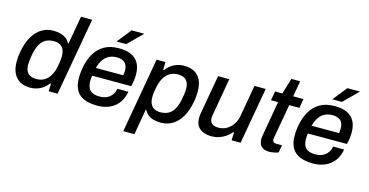

<svg xmlns="http://www.w3.org/2000/svg" viewBox="-87 -1139 3317 1728"><g transform="rotate(15 1571.5 -275.0)"><path d="M210 12Q155 12 115.5 -11Q76 -34 55 -77Q34 -120 34 -180Q34 -201 35.5 -224Q37 -247 42 -273Q54 -342 77 -391.5Q100 -441 131.5 -473.5Q163 -506 201 -522Q239 -538 283 -538Q320 -538 349.5 -530Q379 -522 401.5 -505.5Q424 -489 437 -462H443L489 -723H593L465 0H382L384 -72H377Q345 -30 302 -9Q259 12 210 12ZM245 -78Q290 -78 322.5 -98.5Q355 -119 376 -158Q397 -197 406 -254Q410 -273 411.5 -287Q413 -301 414 -312Q415 -323 415 -332Q415 -374 402.5 -399.5Q390 -425 366.5 -436.5Q343 -448 312 -448Q266 -448 234.5 -430Q203 -412 182.5 -374Q162 -336 151 -277Q148 -254 145.5 -238Q143 -222 142 -210Q141 -198 141 -187Q141 -131 167 -104.5Q193 -78 245 -78Z M836 12Q762 12 712 -9.5Q662 -31 637.5 -75.5Q613 -120 613 -187Q613 -214 616 -242Q619 -270 624 -295Q638 -365 670.5 -419.5Q703 -474 757.5 -506Q812 -538 895 -538Q964 -538 1010 -516.5Q1056 -495 1079 -452.5Q1102 -410 1102 -347Q1102 -324 1098.5 -295Q1095 -266 1087 -237H723Q721 -223 720 -211.5Q719 -200 719 -188Q719 -149 731.5 -123Q744 -97 770 -85Q796 -73 836 -73Q861 -73 883 -79Q905 -85 923 -98Q941 -111 954.5 -131.5Q968 -152 974 -182H1076Q1067 -132 1045.5 -95.5Q1024 -59 992.5 -35.5Q961 -12 921.5 0Q882 12 836 12ZM737 -313H993Q995 -325 996 -335.5Q997 -346 997 -355Q997 -389 985.5 -411Q974 -433 951 -443.5Q928 -454 896 -454Q855 -454 823.5 -438Q792 -422 771 -390.5Q750 -359 737 -313ZM856 -591 961 -723H1076V-720L946 -591Z M1123 173 1246 -526H1329L1327 -454H1335Q1367 -496 1410 -517Q1453 -538 1501 -538Q1557 -538 1596.5 -516.5Q1636 -495 1657 -452Q1678 -409 1678 -346Q1678 -325 1676.5 -302Q1675 -279 1670 -253Q1654 -162 1619 -103.5Q1584 -45 1535 -16.5Q1486 12 1429 12Q1392 12 1362 4Q1332 -4 1310 -21Q1288 -38 1275 -64H1268L1227 173ZM1400 -78Q1445 -78 1477 -96Q1509 -114 1529.5 -152.5Q1550 -191 1560 -249Q1565 -272 1567 -288Q1569 -304 1570 -316.5Q1571 -329 1571 -339Q1571 -377 1559 -401Q1547 -425 1524.5 -436.5Q1502 -448 1467 -448Q1423 -448 1390 -427.5Q1357 -407 1336 -368Q1315 -329 1305 -272Q1302 -253 1299.5 -239Q1297 -225 1296.5 -214.5Q1296 -204 1296 -194Q1296 -152 1309 -126.5Q1322 -101 1345 -89.5Q1368 -78 1400 -78Z M1902 12Q1860 12 1825.5 -1Q1791 -14 1771 -43Q1751 -72 1751 -120Q1751 -136 1753.5 -153.5Q1756 -171 1760 -191L1819 -526H1924L1866 -196Q1864 -183 1862 -171.5Q1860 -160 1860 -150Q1860 -123 1870.5 -107.5Q1881 -92 1899.5 -85.5Q1918 -79 1941 -79Q1969 -79 1996 -89Q2023 -99 2045.5 -119Q2068 -139 2084.5 -168.5Q2101 -198 2107 -236L2158 -526H2263L2170 0H2086L2089 -75H2082Q2060 -48 2031 -28.5Q2002 -9 1969.5 1.5Q1937 12 1902 12Z M2441 12Q2402 12 2380.5 -1Q2359 -14 2350 -34.5Q2341 -55 2341 -81Q2341 -89 2342 -96.5Q2343 -104 2344 -112L2401 -440H2335L2350 -526H2418L2463 -673H2545L2519 -526H2615L2600 -440H2505L2451 -134Q2450 -130 2448.5 -119.5Q2447 -109 2447 -106Q2447 -91 2456 -82.5Q2465 -74 2484 -74H2536L2523 -4Q2513 0 2499 3.5Q2485 7 2470 9.5Q2455 12 2441 12Z M2846 12Q2772 12 2722 -9.5Q2672 -31 2647.5 -75.5Q2623 -120 2623 -187Q2623 -214 2626 -242Q2629 -270 2634 -295Q2648 -365 2680.5 -419.5Q2713 -474 2767.5 -506Q2822 -538 2905 -538Q2974 -538 3020 -516.5Q3066 -495 3089 -452.5Q3112 -410 3112 -347Q3112 -324 3108.5 -295Q3105 -266 3097 -237H2733Q2731 -223 2730 -211.5Q2729 -200 2729 -188Q2729 -149 2741.5 -123Q2754 -97 2780 -85Q2806 -73 2846 -73Q2871 -73 2893 -79Q2915 -85 2933 -98Q2951 -111 2964.5 -131.5Q2978 -152 2984 -182H3086Q3077 -132 3055.5 -95.5Q3034 -59 3002.5 -35.5Q2971 -12 2931.5 0Q2892 12 2846 12ZM2747 -313H3003Q3005 -325 3006 -335.5Q3007 -346 3007 -355Q3007 -389 2995.5 -411Q2984 -433 2961 -443.5Q2938 -454 2906 -454Q2865 -454 2833.5 -438Q2802 -422 2781 -390.5Q2760 -359 2747 -313ZM2866 -591 2971 -723H3086V-720L2956 -591Z"/></g></svg>

Font: Archivo SemiBold Medium
Style: Italic
Weight: 500
Italic angle: -10°
Version: Version 2.001